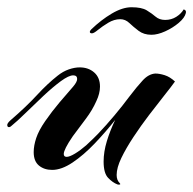

<svg xmlns="http://www.w3.org/2000/svg" viewBox="-25 -470 533 530"><path d="M299 39Q286 34 273.5 21Q261 8 261 -24Q261 -51 270 -80.5Q279 -110 293 -139Q267 -106 236.5 -74Q206 -42 175.5 -21.5Q145 -1 119 -1Q97 -1 82.5 -13Q68 -25 68 -50Q68 -68 75 -89Q82 -110 100 -136Q118 -162 139.5 -187.5Q161 -213 177 -231Q188 -244 188 -252Q188 -262 177 -262Q165 -262 143 -246Q120 -229 94 -204.5Q68 -180 45 -157.5Q22 -135 6 -122Q3 -119 0 -119Q-5 -119 -5 -125Q-5 -130 4 -138Q48 -176 77 -207.5Q106 -239 134 -261Q149 -273 165 -278.5Q181 -284 195 -284Q219 -284 235 -270Q251 -256 251 -231Q251 -212 241 -191Q230 -166 211.5 -141.5Q193 -117 176 -94Q163 -75 157 -63Q151 -51 151 -45Q151 -37 159 -37Q167 -37 182 -46Q197 -55 213 -69Q224 -79 232.5 -87.5Q241 -96 245 -100Q268 -124 291 -151.5Q314 -179 331 -202Q344 -219 351.5 -228Q359 -237 368 -247Q385 -266 404 -267Q415 -267 429.5 -262.5Q444 -258 458 -245Q448 -231 428.5 -206.5Q409 -182 386.5 -152.5Q364 -123 343.5 -92Q323 -61 310 -34Q297 -7 297 13Q297 27 305 35Q309 39 305 39.5Q301 40 299 39ZM393 -374Q372 -374 357.5 -385Q343 -396 332 -406.5Q321 -417 307 -417Q290 -417 273.5 -407Q257 -397 245.5 -387.5Q234 -378 229 -378Q223 -378 223 -382Q223 -385 227 -389Q254 -415 283.5 -432.5Q313 -450 338 -450Q366 -450 380 -441.5Q394 -433 404.5 -424Q415 -415 431 -415Q448 -415 461.5 -423.5Q475 -432 482 -444Q490 -442 488 -434Q485 -421 468.5 -407Q452 -393 431 -383.5Q410 -374 393 -374Z"/></svg>

Font: Arizonia
Style: Regular
Weight: 400
Designer: Robert E. Leuschke
Foundry: Robert E. Leuschke
Version: Version 1.010; ttfautohint (v1.8.4.7-5d5b)